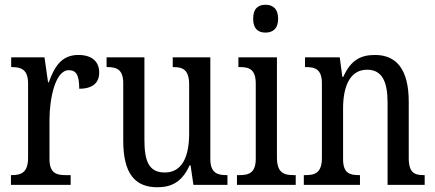

<svg xmlns="http://www.w3.org/2000/svg" viewBox="-20 -777 1829 807"><path d="M26 0H277V-41H255C218 -41 188 -49 188 -108V-273C188 -362 212 -482 269 -482C302 -482 313 -459 313 -404C372 -404 397 -431 397 -472C397 -517 368 -546 309 -546C237 -546 208 -494 185 -431H182L167 -536H27V-495H30C67 -495 98 -486 98 -427V-113C98 -50 67 -41 29 -41H26Z M641 10C699 10 744 -10 777 -82H781L793 0H936V-41H932C895 -41 864 -49 864 -109V-536H706V-495H709C746 -495 775 -486 775 -422V-215C775 -118 745 -52 673 -52C606 -52 587 -99 587 -189V-536H428V-495H432C469 -495 498 -486 498 -427V-186C498 -48 547 10 641 10Z M1096 -640C1125 -640 1149 -655 1149 -698C1149 -742 1125 -757 1096 -757C1066 -757 1044 -742 1044 -698C1044 -655 1066 -640 1096 -640ZM976 0H1223V-41H1213C1172 -41 1144 -52 1144 -115V-536H982V-495H990C1029 -495 1055 -484 1055 -425V-110C1055 -51 1027 -41 987 -41H976Z M1257 0H1493V-41H1488C1450 -41 1422 -49 1422 -108V-321C1422 -405 1446 -484 1523 -484C1587 -484 1609 -432 1609 -346V0H1765V-41H1761C1723 -41 1698 -50 1698 -113V-349C1698 -486 1646 -546 1556 -546C1496 -546 1454 -524 1423 -454H1419L1408 -536H1262V-495H1267C1304 -495 1333 -486 1333 -427V-113C1333 -50 1303 -41 1265 -41H1257Z"/></svg>

Font: Noto Serif Khmer Condensed
Style: Regular
Weight: 400
Width: 3
Designer: Danh Hong and the Monotype Design Team
Foundry: Monotype Imaging Inc.
Version: Version 2.004